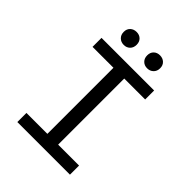

<svg xmlns="http://www.w3.org/2000/svg" viewBox="-229 -937 1058 1058"><g transform="rotate(45 300.0 -408.0)"><path d="M95 0V-71H258V-586H95V-656H505V-586H342V-71H505V0ZM209 -715Q187 -715 172.5 -729Q158 -743 158 -766Q158 -789 172.5 -802.5Q187 -816 209 -816Q231 -816 245 -802.5Q259 -789 259 -766Q259 -743 245 -729Q231 -715 209 -715ZM391 -715Q369 -715 355 -729Q341 -743 341 -766Q341 -789 355 -802.5Q369 -816 391 -816Q413 -816 427.5 -802.5Q442 -789 442 -766Q442 -743 427.5 -729Q413 -715 391 -715Z"/></g></svg>

Font: Source Code Pro
Style: Regular
Weight: 400
Monospace: yes
Designer: Paul D. Hunt, Teo Tuominen
Foundry: Adobe Systems Incorporated
Version: Version 2.030;PS 1.000;hotconv 16.6.51;makeotf.lib2.5.65220